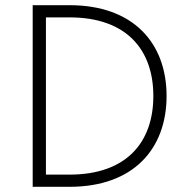

<svg xmlns="http://www.w3.org/2000/svg" viewBox="-20 -720 723 740"><path d="M106 0H248C494 0 622 -146 622 -350C622 -554 494 -700 248 -700H106ZM248 -47H157V-653H248C469 -653 571 -527 571 -350C571 -173 469 -47 248 -47Z"/></svg>

Font: Chess Sans Light
Style: Regular
Weight: 300
Designer: Wolf Bōese
Foundry: Wolf Bōese
Version: Version 7.223;Glyphs 3.3 (3306)